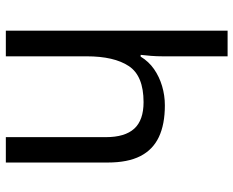

<svg xmlns="http://www.w3.org/2000/svg" viewBox="-91 -709 800 658"><g transform="rotate(90 309.0 -380.0)"><path d="M173 -537Q173 -518 171.5 -498Q170 -478 168 -462H174Q191 -490 217 -508Q243 -526 275 -535.5Q307 -545 341 -545Q406 -545 449.5 -524.5Q493 -504 515 -461Q537 -418 537 -349V0H450V-343Q450 -408 421 -440Q392 -472 330 -472Q240 -472 206.5 -421.5Q173 -371 173 -277V0H85V-760H173Z"/></g></svg>

Font: hextelugu15
Style: Book
Weight: 400
Designer: Jelle Bosma - Monotype Design Team
Foundry: Monotype Imaging Inc.
Version: Version 2.003